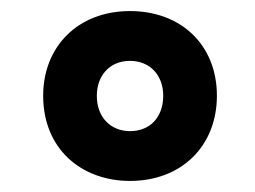

<svg xmlns="http://www.w3.org/2000/svg" viewBox="-20 -592 460 347"><path d="M215 -265C308 -265 372 -328 372 -419C372 -511 307 -572 215 -572C120 -572 58 -507 58 -419C58 -323 127 -265 215 -265ZM215 -355C181 -355 155 -379 155 -419C155 -454 177 -482 215 -482C251 -482 275 -456 275 -419C275 -381 252 -355 215 -355Z"/></svg>

Font: Noto Sans Devanagari SemiCondensed
Style: Bold
Weight: 700
Width: 4
Designer: Jelle Bosma - Monotype Design Team
Foundry: Monotype Imaging Inc.
Version: Version 2.004